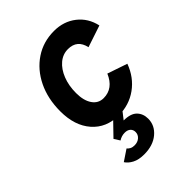

<svg xmlns="http://www.w3.org/2000/svg" viewBox="-221 -626 973 973"><g transform="rotate(-45 265.0 -140.0)"><path d="M277.5 12Q188 12 135 -48.8Q82 -109.5 82 -212Q82 -302.5 116.2 -372.8Q150.5 -443 210.5 -483Q270.5 -523 347.5 -523Q416.5 -523 466 -484.2Q515.5 -445.5 530 -380L413 -341Q398.5 -408 332.5 -408Q295.5 -408 266.5 -383.5Q237.5 -359 220.8 -316.8Q204 -274.5 204 -221Q204 -167 225.8 -135.5Q247.5 -104 285 -104Q354 -104 386 -179L493 -142.5Q466.5 -70.5 409 -29.2Q351.5 12 277.5 12ZM228.5 243Q190 243 164.8 229.8Q139.5 216.5 127.5 197.5L186.5 158Q191.5 165 201.5 170.5Q211.5 176 226.5 176Q249 176 263.5 163.2Q278 150.5 278 131.5Q278 115 267 105Q256 95 236.5 95Q213.5 95 193.5 108L174 77L249 -0.5H314L276.5 47.5Q326 47.5 348.5 70.2Q371 93 371 129Q371 177 331.8 210Q292.5 243 228.5 243Z"/></g></svg>

Font: Overpass
Style: Bold Italic
Weight: 700
Italic angle: -10°
Designer: Delve Withrington, Dave Bailey, Thomas Jockin
Foundry: Delve Fonts LLC
Version: Version 4.000; ttfautohint (v1.8.3)